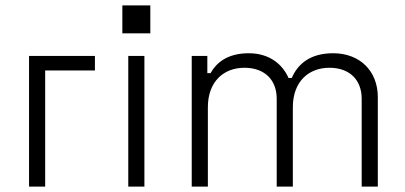

<svg xmlns="http://www.w3.org/2000/svg" viewBox="-20 -694 1507 714"><path d="M88 0H148V-432H333V-486H88Z M457 0H517V-486H457ZM435 -570H539V-674H435Z M693 0H753V-295C753 -391 812 -442 889 -442C965 -442 1009 -396 1009 -327V0H1069V-295C1069 -391 1128 -442 1205 -442C1281 -442 1325 -396 1325 -327V0H1385V-333C1385 -430 1318 -496 1219 -496C1132 -496 1087 -455 1065 -404H1053C1031 -454 983 -496 905 -496C823 -496 783 -458 763 -422H751V-486H693Z"/></svg>

Font: Meta Space Light
Style: Regular
Weight: 300
Designer: Meta Pool / Florian Karsten
Foundry: Meta Pool / Florian Karsten
Version: Version 2.000;Glyphs 3.1.1 (3137)